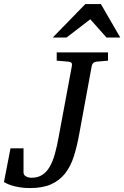

<svg xmlns="http://www.w3.org/2000/svg" viewBox="-40 -936 629 972"><path d="M450.2 -624Q429.7 -622.6 424.8 -604L360.8 -255.9Q349.6 -193.8 333.5 -143.6Q317.4 -93.3 289.6 -57.9Q261.7 -22.5 219 -3.2Q176.3 16.1 111.8 16.1Q82.5 16.1 59.6 12.2Q36.6 8.3 20.3 3.2Q3.9 -2 -6.1 -7.1Q-16.1 -12.2 -20 -14.2L13.2 -185.1H79.1V-63Q79.1 -50.3 91.3 -43.2Q103.5 -36.1 119.1 -36.1Q150.9 -36.1 173.3 -50.3Q195.8 -64.5 211.4 -91.3Q227.1 -118.2 238 -157.5Q249 -196.8 257.8 -247.1L324.2 -604Q325.7 -612.3 321.8 -617.7Q317.9 -623 305.2 -624L247.1 -628.9V-670.9H506.8V-628.9ZM499 -746.1 417 -838.4 296.9 -746.1H227.1L392.1 -915.5H470.7L568.8 -746.1Z"/></svg>

Font: Charis SIL Am
Style: Italic
Weight: 400
Italic angle: -11°
Foundry: SIL International
Version: Version 5.000